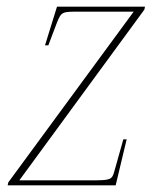

<svg xmlns="http://www.w3.org/2000/svg" viewBox="-20 -556 458 576"><path d="M3 0H327L360 -138H350L323 -42C316 -16 311 -15 252 -15H38L413 -527L415 -536H151L115 -420H125L150 -486C164 -522 167 -521 219 -521H381L5 -9Z"/></svg>

Font: Noto Serif Display Thin
Style: Italic
Weight: 100
Italic angle: -12°
Designer: Monotype Design Team
Foundry: Monotype Imaging Inc.
Version: Version 2.009